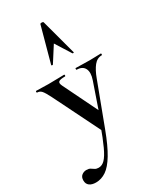

<svg xmlns="http://www.w3.org/2000/svg" viewBox="-287 -810 978 1171"><g transform="rotate(-30 202.0 -224.5)"><path d="M441 -386Q443 -386 443 -380Q443 -374 441 -374Q407 -374 384 -345Q361 -316 343 -267L232 28Q196 124 162.5 179.5Q129 235 95 258Q61 281 23 281Q-6 281 -22.5 268.5Q-39 256 -39 232Q-39 208 -24.5 196.5Q-10 185 9 185Q26 185 36 191.5Q46 198 56 204.5Q66 211 82 211Q106 211 126 190.5Q146 170 169 120.5Q192 71 223 -15L220 40L50 -303Q28 -347 15.5 -360.5Q3 -374 -15 -374Q-18 -374 -18 -380Q-18 -386 -15 -386Q5 -386 27.5 -385Q50 -384 70 -384Q106 -384 133 -385Q160 -386 182 -386Q185 -386 185 -380Q185 -374 182 -374Q147 -374 137 -366Q127 -358 138 -335L265 -75L229 -16L316 -268Q333 -317 318.5 -345.5Q304 -374 263 -374Q261 -374 261 -380Q261 -386 263 -386Q287 -386 308.5 -385Q330 -384 364 -384Q388 -384 403.5 -385Q419 -386 441 -386ZM301 -476Q303 -474 298 -472.5Q293 -471 291 -474L223 -582L154 -474Q153 -471 147.5 -472.5Q142 -474 143 -476L211 -725Q212 -730 222 -730Q232 -730 234 -725Z"/></g></svg>

Font: Cormorant Garamond Light
Style: Bold
Weight: 700
Version: Version 4.001